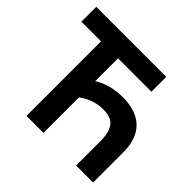

<svg xmlns="http://www.w3.org/2000/svg" viewBox="-172 -894 1078 1078"><g transform="rotate(45 367.0 -355.0)"><path d="M564 -192Q564 -264 538 -297.5Q512 -331 451 -331Q409 -331 372 -318Q335 -305 305 -282V0H170V-592H14V-710H570V-592H305V-411Q339 -433 384 -445Q429 -457 480 -457Q530 -457 570.5 -444Q611 -431 639.5 -404.5Q668 -378 683.5 -337Q699 -296 699 -241V0H564Z"/></g></svg>

Font: IngvarSans
Style: Bold
Weight: 700
Version: Version 3.000